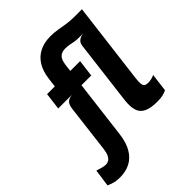

<svg xmlns="http://www.w3.org/2000/svg" viewBox="-391 -944 1273 1273"><g transform="rotate(-45 246.0 -307.5)"><path d="M-23 187Q-57 187 -78.8 180.2Q-100.5 173.5 -119.5 165.5L-102.5 43.5Q-87 48.5 -65.8 54.5Q-44.5 60.5 -29 60.5Q-14.5 60.5 -1.8 52.8Q11 45 20.2 26.2Q29.5 7.5 33.5 -25L74 -358.5Q78 -392 92.2 -407.2Q106.5 -422.5 138 -426.5H10L25 -546H97.5L105.5 -610.5Q113.5 -674.5 140.5 -717Q167.5 -759.5 211 -780.8Q254.5 -802 311.5 -802Q344.5 -802 376 -796.8Q407.5 -791.5 442 -786Q476.5 -780.5 519 -780.5H586.5L515.5 -207.5Q511.5 -174.5 513.2 -156.8Q515 -139 524.5 -132Q534 -125 553 -125Q564.5 -125 580.5 -127.8Q596.5 -130.5 612 -138.5L596 -11Q576.5 -2 557.2 2.2Q538 6.5 507 6.5Q443.5 6.5 409.5 -10.8Q375.5 -28 365 -63.8Q354.5 -99.5 361 -154.5L417 -609.5Q420 -633 437.2 -646Q454.5 -659 480 -661.5H435Q415 -661.5 396.5 -665Q378 -668.5 360.5 -671.8Q343 -675 325 -675Q301.5 -675 285.5 -666.5Q269.5 -658 260.8 -640.5Q252 -623 248.5 -595.5L242.5 -546H334.5L319.5 -426.5H228L178 -20.5Q169.5 51 142.8 97Q116 143 74 165Q32 187 -23 187Z"/></g></svg>

Font: Spline Sans Mono
Style: Italic
Weight: 400
Italic angle: -4°
Monospace: yes
Designer: Eben Sorkin, Mirko Velimirovic
Foundry: Sorkin Type
Version: Version 1.004